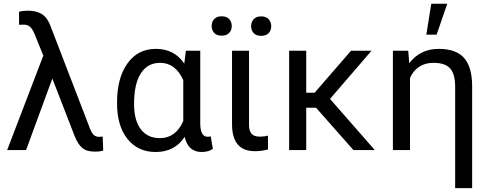

<svg xmlns="http://www.w3.org/2000/svg" viewBox="-20 -798 2605 1021"><path d="M127.4 -741.2Q175.3 -741.2 204.6 -721.7Q233.9 -702.1 250 -655.8L458.5 -114.3Q468.3 -89.4 479.2 -79.8Q490.2 -70.3 507.3 -70.3L525.9 -71.8L528.8 2.4Q511.2 8.3 490.7 8.3Q453.1 8.3 434.1 -0.7Q415 -9.8 399.9 -30.8Q384.8 -51.8 370.6 -90.8L258.3 -380.4L118.7 0H18.1L210.4 -502.4L163.6 -617.2Q152.3 -644.5 139.4 -655.8Q126.5 -667 104.5 -667L81.5 -666L81.1 -735.4Q101.6 -741.2 127.4 -741.2Z M1044.9 -528.3V-139.2Q1045.9 -70.8 1084 -70.8Q1093.3 -70.8 1100.6 -73.2L1111.8 -6.3Q1088.4 10.3 1052.2 10.3Q980.5 10.3 961.9 -70.3Q909.7 10.3 807.6 10.3Q713.9 10.3 658.2 -58.8Q602.5 -127.9 602.5 -247.1V-254.4Q602.5 -383.3 657.7 -460.7Q712.9 -538.1 808.6 -538.1Q907.7 -538.1 960 -459.5L968.3 -528.3ZM692.9 -244.1Q692.9 -158.7 728.5 -111.1Q764.2 -63.5 830.1 -63.5Q914.6 -63.5 954.6 -154.3V-372.1Q913.1 -463.9 831.1 -463.9Q765.6 -463.9 729.2 -408.4Q692.9 -353 692.9 -244.1Z M1304.2 -528.3V-133.3Q1304.2 -102.5 1317.6 -86.9Q1331.1 -71.3 1362.3 -71.3Q1385.7 -71.3 1404.8 -77.1L1405.3 -3.4Q1371.1 5.9 1335.4 5.9Q1213.9 5.9 1213.9 -137.7V-528.3ZM1105.5 -659.7Q1105.5 -681.6 1118.9 -696.5Q1132.3 -711.4 1158.7 -711.4Q1185.1 -711.4 1198.7 -696.5Q1212.4 -681.6 1212.4 -659.7Q1212.4 -637.7 1198.7 -623Q1185.1 -608.4 1158.7 -608.4Q1132.3 -608.4 1118.9 -623Q1105.5 -637.7 1105.5 -659.7ZM1315.4 -658.7Q1315.4 -680.7 1328.9 -695.8Q1342.3 -710.9 1368.7 -710.9Q1395 -710.9 1408.7 -695.8Q1422.4 -680.7 1422.4 -658.7Q1422.4 -636.7 1408.7 -622.1Q1395 -607.4 1368.7 -607.4Q1342.3 -607.4 1328.9 -622.1Q1315.4 -636.7 1315.4 -658.7Z M1660.6 -225.1H1608.4V0H1517.6V-528.3H1608.4V-304.7H1652.8L1846.7 -528.3H1955.6L1734.9 -272L1973.1 0H1859.4Z M2150.9 -528.3 2156.2 -461.9Q2214.8 -538.1 2312.5 -538.1Q2405.3 -538.1 2447.8 -490Q2490.2 -441.9 2490.7 -342.3V202.6H2400.4V-336.9Q2400.4 -403.3 2374 -433.6Q2347.7 -463.9 2285.2 -463.9Q2240.2 -463.9 2208.5 -442.6Q2176.8 -421.4 2160.2 -383.3V0H2069.3V-528.3ZM2273.4 -778.3H2358.4L2301.8 -613.8H2247.1Z"/></svg>

Font: Roboto
Style: Regular
Weight: 400
Designer: Google
Version: Version 2.001047; 2015